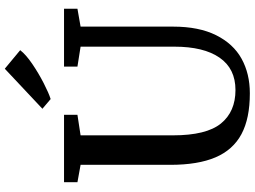

<svg xmlns="http://www.w3.org/2000/svg" viewBox="-147 -875 1030 776"><g transform="rotate(-90 368.0 -487.0)"><path d="M19.5 0ZM478 -982.4H478.5L553.2 -920.4Q535.6 -897.5 498 -871.8Q460.4 -846.2 419.9 -825.4Q379.4 -804.7 356 -797.4H355.5L316.4 -830.6ZM89.8 -676.3 19.5 -689V-743.2H292V-689L209 -676.3V-302.7Q209 -168 256.8 -109.1Q304.7 -50.3 392.1 -50.3Q478.5 -50.3 522.9 -114.5Q567.4 -178.7 567.4 -297.4V-676.3L486.8 -689V-743.2H720.7V-689L648.4 -676.3V-302.2Q648.4 -198.2 613.8 -128.7Q579.1 -59.1 518.6 -25.6Q458 7.8 378.9 7.8Q277.3 7.8 213.9 -26.1Q150.4 -60.1 120.1 -130.9Q89.8 -201.7 89.8 -314Z"/></g></svg>

Font: Merriweather
Style: Regular
Weight: 400
Designer: Eben Sorkin
Foundry: Eben Sorkin
Version: Version 1.584; ttfautohint (v1.6)